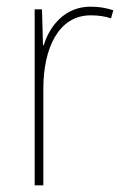

<svg xmlns="http://www.w3.org/2000/svg" viewBox="-20 -556 374 576"><path d="M252 -536C174 -536 129 -478 111 -420H109L106 -528H84V0H110V-290C110 -410 155 -510 252 -510C276 -510 295 -507 313 -501L320 -525C300 -532 277 -536 252 -536Z"/></svg>

Font: Noto Sans Gurmukhi SemiCondensed Thin
Style: Regular
Weight: 100
Width: 4
Designer: Jelle Bosma - Monotype Design Team
Foundry: Monotype Imaging Inc.
Version: Version 2.004